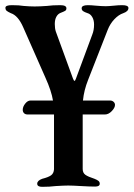

<svg xmlns="http://www.w3.org/2000/svg" viewBox="-20 -438 517 743"><path d="M477 -407Q477 -394 457 -387Q439 -381 422.5 -363.5Q406 -346 397 -323L321 -129Q305 -89 301 -49H406Q414 -49 419.5 -44Q425 -39 425 -32Q425 -21 412.5 -8Q400 5 386 5H300V216Q300 231 310.5 238.5Q321 246 346 254Q356 258 361 262Q366 266 366 273Q366 284 348 284Q327 284 293 282Q261 280 244 280Q228 280 196 282Q172 285 143 285Q124 285 124 273Q124 261 143 254Q167 248 177.5 240.5Q188 233 189 217V5H87Q78 5 73 0Q68 -5 68 -13Q68 -25 77.5 -37Q87 -49 98 -49H185Q179 -86 156 -137L70 -332Q50 -378 22 -387Q11 -392 6 -396Q1 -400 1 -408Q1 -418 26 -418Q55 -418 72 -415Q96 -413 114 -413Q133 -413 161 -415Q183 -418 213 -418Q237 -418 237 -406Q237 -399 232 -396Q227 -393 214 -388Q204 -384 198 -373Q192 -362 192 -345Q192 -328 196 -316L262 -135Q266 -125 268 -125Q271 -125 274 -134L337 -304Q344 -321 344 -343Q344 -360 337 -372Q330 -384 319 -387Q307 -391 301.5 -395Q296 -399 296 -406Q296 -418 320 -418Q332 -418 352 -416Q374 -414 389 -414Q400 -414 420 -416Q438 -418 453 -418Q477 -418 477 -407Z"/></svg>

Font: EB Garamond SemiBold
Style: Regular
Weight: 600
Designer: Georg Duffner and Octavio Pardo
Foundry: Georg Duffner
Version: Version 1.000